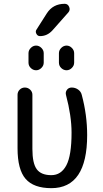

<svg xmlns="http://www.w3.org/2000/svg" viewBox="-20 -980 540 1010"><path d="M250 9.8Q157.2 9.8 114.7 -39.1Q72.3 -87.9 72.3 -200.2V-481.4Q72.3 -497.1 83.5 -508.3Q94.7 -519.5 110.8 -519.5Q127 -519.5 138.7 -508.3Q150.4 -497.1 150.4 -481.4V-196.3Q150.4 -121.1 173.3 -89.8Q196.3 -58.6 250 -58.6Q301.8 -58.6 329.1 -110.4Q356.4 -162.1 356.4 -282.2Q356.4 -370.1 327.1 -480.5Q323.2 -495.1 332 -507.3Q340.8 -519.5 357.4 -519.5Q376 -519.5 391.1 -508.8Q406.2 -498 410.2 -480.5Q438.5 -375 438.5 -269.5Q438.5 9.8 250 9.8ZM290 -650.4V-700.2Q290 -715.8 302.2 -728Q314.5 -740.2 330.1 -740.2Q345.7 -740.2 357.9 -728Q370.1 -715.8 370.1 -700.2V-650.4Q370.1 -634.8 357.9 -622.6Q345.7 -610.4 330.1 -610.4Q314.5 -610.4 302.2 -622.1Q290 -633.8 290 -650.4ZM129.9 -700.2Q129.9 -715.8 142.1 -728Q154.3 -740.2 169.9 -740.2Q185.5 -740.2 197.8 -728Q210 -715.8 210 -700.2V-650.4Q210 -634.8 197.8 -622.6Q185.5 -610.4 169.9 -610.4Q154.3 -610.4 142.1 -622.1Q129.9 -633.8 129.9 -650.4ZM255.9 -820.3Q228.5 -790 190.4 -790Q177.7 -790 171.4 -802.2Q165 -814.5 171.9 -824.2L226.6 -910.2Q258.8 -960 320.3 -960Q336.9 -960 343.8 -943.8Q350.6 -927.7 339.8 -915Z"/></svg>

Font: Rounded-X Mgen+ 1m regular
Style: Regular
Weight: 400
Designer: [Source Han Sans]
Ryoko NISHIZUKA  (kana & ideographs); Paul D. Hunt (Latin, Greek & Cyrillic); Wenlong ZHANG  (bopomofo
Version: Version 1.059.20150602